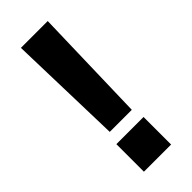

<svg xmlns="http://www.w3.org/2000/svg" viewBox="-238 -764 800 800"><g transform="rotate(-45 162.5 -363.5)"><path d="M241.1 -727.3H83.1L97.3 -218H227.3ZM80.6 0H240.8V-162.3H80.6Z"/></g></svg>

Font: TID UI
Style: Bold
Weight: 700
Designer: The TID Project Authors
Foundry: Bakken & Bæck
Version: Version 1.001;hotconv 1.0.109;makeotfexe 2.5.65596